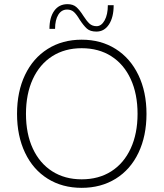

<svg xmlns="http://www.w3.org/2000/svg" viewBox="-20 -896 787 924"><path d="M62 -348Q62 -455 100.5 -535.5Q139 -616 209.5 -660.5Q280 -705 373 -705Q466 -705 536.5 -660.5Q607 -616 646 -535Q685 -454 685 -348Q685 -242 646.5 -161Q608 -80 537 -36Q466 8 373 8Q280 8 209.5 -36Q139 -80 100.5 -161Q62 -242 62 -348ZM642 -348Q642 -444 609 -515.5Q576 -587 515.5 -625.5Q455 -664 373 -664Q292 -664 231.5 -625.5Q171 -587 138 -515.5Q105 -444 105 -348Q105 -252 138 -181Q171 -110 231.5 -71.5Q292 -33 373 -33Q455 -33 515.5 -71.5Q576 -110 609 -181.5Q642 -253 642 -348ZM363 -802Q349 -826 336 -838Q323 -850 303 -850Q276 -850 260.5 -825Q245 -800 245 -757H218Q218 -812 241 -844Q264 -876 305 -876Q332 -876 348 -861.5Q364 -847 381 -820Q397 -795 410.5 -782.5Q424 -770 445 -770Q468 -770 483.5 -798Q499 -826 499 -871H527Q527 -813 504.5 -778.5Q482 -744 444 -744Q414 -744 398 -758.5Q382 -773 363 -802Z"/></svg>

Font: Hanken Grotesk ExtraLight
Style: Regular
Weight: 200
Designer: Alfredo Marco Pradil
Foundry: Hanken Design Co.
Version: Version 3.014